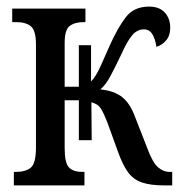

<svg xmlns="http://www.w3.org/2000/svg" viewBox="-20 -562 548 582"><path d="M22 0V-41H29Q58 -41 73.5 -54Q89 -67 89 -115V-427Q89 -470 73.5 -482.5Q58 -495 29 -495H17V-536H239V-495H234Q207 -495 191.5 -483.5Q176 -472 176 -432V-299H219V-425H256V-315Q270 -329 284 -359.5Q298 -390 314 -427Q337 -478 361.5 -510Q386 -542 432 -542Q463 -542 479.5 -524Q496 -506 496 -478Q496 -454 483.5 -439.5Q471 -425 454 -420Q451 -443 442 -458Q433 -473 416 -473Q396 -473 381 -455.5Q366 -438 348 -398Q328 -356 314 -330Q300 -304 284 -291Q326 -287 350.5 -267.5Q375 -248 390 -206L426 -114Q443 -68 459.5 -54.5Q476 -41 492 -41H502V0H478Q436 0 410 -9Q384 -18 368 -40Q352 -62 338 -101L305 -192Q295 -218 286 -232.5Q277 -247 257 -252L258 -137H219V-258H176V-114Q176 -68 189 -54.5Q202 -41 229 -41H236V0Z"/></svg>

Font: Noto Serif ExtraCondensed
Style: Regular
Weight: 400
Width: 2
Designer: Monotype Design Team
Foundry: Monotype Imaging Inc.
Version: Version 2.015